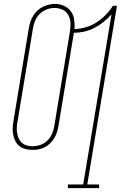

<svg xmlns="http://www.w3.org/2000/svg" viewBox="-20 -765 640 990"><path d="M330 205V186H409L555 -691Q536 -670 514 -652Q492 -634 466.5 -621Q441 -608 414.5 -602Q388 -596 361 -596L281 -113Q278 -97 273 -81.5Q268 -66 259 -51.5Q250 -37 237.5 -25Q225 -13 210 -5.5Q195 2 179 5Q163 8 147 8Q129 8 111.5 3.5Q94 -1 81 -11Q68 -21 60 -36Q52 -51 48.5 -68Q45 -85 45.5 -103Q46 -121 49 -139L129 -622Q132 -638 137 -653.5Q142 -669 151 -683.5Q160 -698 172.5 -710Q185 -722 200.5 -729.5Q216 -737 232 -741Q248 -745 264 -745Q288 -745 310 -735Q332 -725 345.5 -706.5Q359 -688 362.5 -663.5Q366 -639 364 -615Q392 -616 421 -624Q450 -632 476 -648.5Q502 -665 524 -687Q546 -709 562 -735H583L430 186H491V205ZM147 -11Q168 -11 188.5 -18Q209 -25 224.5 -40.5Q240 -56 248.5 -75.5Q257 -95 260 -116L340 -599Q344 -621 343.5 -644Q343 -667 333 -686Q323 -705 303.5 -714.5Q284 -724 261 -724Q241 -724 221 -716.5Q201 -709 185.5 -694Q170 -679 161.5 -659Q153 -639 150 -619L70 -136Q67 -121 66.5 -106Q66 -91 68.5 -77Q71 -63 77 -50Q83 -37 93.5 -28Q104 -19 118 -15Q132 -11 147 -11Z"/></svg>

Font: Iosevka Slab ThExObl
Style: Regular
Weight: 100
Width: 7
Italic angle: -9°
Monospace: yes
Designer: Belleve Invis
Foundry: Belleve Invis
Version: Version 11.1.1; ttfautohint (v1.8.3)